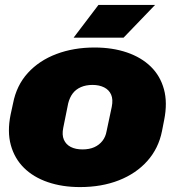

<svg xmlns="http://www.w3.org/2000/svg" viewBox="-20 -749 710 780"><path d="M305 11Q233 11 174.5 -9Q116 -29 77.5 -67Q39 -105 24 -159.5Q9 -214 23 -283L33 -329Q47 -402 93 -452.5Q139 -503 209 -529.5Q279 -556 364 -556Q437 -556 495.5 -536Q554 -516 592.5 -478.5Q631 -441 646 -386.5Q661 -332 647 -262L638 -216Q624 -146 578.5 -95Q533 -44 463 -16.5Q393 11 305 11ZM315 -142Q343 -142 363 -151Q383 -160 396 -176.5Q409 -193 413 -216L434 -315Q440 -345 431.5 -364.5Q423 -384 403 -394Q383 -404 356 -404Q329 -404 308.5 -395Q288 -386 275.5 -369.5Q263 -353 257 -329L237 -230Q231 -201 239.5 -181.5Q248 -162 267.5 -152Q287 -142 315 -142ZM279 -596 380 -729H610L482 -596Z"/></svg>

Font: Hubot Sans Condensed ExtraLight Black
Style: Italic
Weight: 900
Italic angle: -12.0243°
Version: Version 2.000